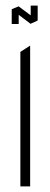

<svg xmlns="http://www.w3.org/2000/svg" viewBox="-20 -668 180 688"><path d="M53 0V-482L87 -504H88V0ZM22 -582V-635L46 -645H47L90 -613V-648H115V-595H114V-594L90 -583H89L47 -615V-582Z"/></svg>

Font: Foldit Thin ExtraLight
Style: Regular
Weight: 250
Version: Version 1.003